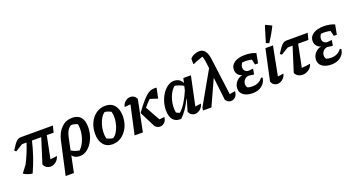

<svg xmlns="http://www.w3.org/2000/svg" viewBox="-54 -1547 4648 2511"><g transform="rotate(-20 2270.0 -291.5)"><path d="M140 13Q69 3 19 -31L93 -128Q161 -259 204 -396H141L39 -333L16 -352Q45 -399 65.5 -426.5Q86 -454 101.5 -466.5Q117 -479 130.5 -483Q144 -487 160 -487H604L581 -396H486L423 -83Q447 -85 470 -88Q493 -91 517 -95Q503 -45 467.5 -18.5Q432 8 393 8Q365 8 340 -7.5Q315 -23 301 -55L409 -396H280Q255 -292 221.5 -191Q188 -90 140 13Z M535 191 636 -267Q660 -374 722.5 -435Q785 -496 872 -496Q1031 -496 1031 -311Q1031 -247 1012.5 -189Q994 -131 962.5 -86.5Q931 -42 889.5 -16Q848 10 802 10Q731 10 697 -38L650 191ZM869 -426Q851 -423 834 -415ZM746 -274 710 -102Q758 -71 821 -61Q859 -96 884.5 -150.5Q910 -205 919.5 -268Q929 -331 918 -391Q896 -401 873.5 -406.5Q851 -412 828 -411Q767 -377 746 -274Z M1257 11Q1176 11 1130.5 -44Q1085 -99 1085 -195Q1085 -280 1117.5 -348.5Q1150 -417 1206.5 -456.5Q1263 -496 1334 -496Q1415 -496 1460.5 -442.5Q1506 -389 1506 -292Q1506 -207 1473 -138.5Q1440 -70 1383.5 -29.5Q1327 11 1257 11ZM1289 -62Q1319 -80 1342 -117Q1365 -154 1379.5 -201Q1394 -248 1396.5 -298.5Q1399 -349 1387 -393Q1346 -416 1301 -422Q1271 -403 1248 -365Q1225 -327 1211 -279.5Q1197 -232 1194.5 -182.5Q1192 -133 1203 -90Q1240 -68 1289 -62Z M1564 0 1652 -400Q1635 -399 1615.5 -397.5Q1596 -396 1569 -393Q1578 -439 1611.5 -465.5Q1645 -492 1683 -492Q1709 -492 1731 -478Q1753 -464 1767 -435L1679 0ZM1849 -28 1738 -248Q1804 -340 1851 -393Q1898 -446 1936.5 -468.5Q1975 -491 2015 -491Q2032 -491 2048 -489L2018 -347L1912 -381Q1875 -346 1828 -290L1941 -86Q1954 -87 1970.5 -89Q1987 -91 2012 -93Q2008 -46 1980.5 -20Q1953 6 1918 6Q1901 6 1882.5 -2Q1864 -10 1849 -28Z M2212 5Q2139 11 2100 -33.5Q2061 -78 2061 -167Q2061 -230 2080 -289Q2099 -348 2131.5 -394.5Q2164 -441 2205 -468Q2246 -495 2290 -495Q2370 -495 2405 -423L2420 -487H2525L2440 -84Q2463 -86 2482.5 -89Q2502 -92 2521 -95Q2510 -46 2475.5 -19.5Q2441 7 2404 7Q2378 7 2355.5 -8Q2333 -23 2321 -55L2370 -218L2366 -219Q2297 -75 2212 5ZM2174 -97Q2186 -90 2197.5 -84.5Q2209 -79 2222 -75Q2309 -152 2382 -326L2396 -386Q2346 -418 2278 -431Q2238 -399 2211 -344.5Q2184 -290 2173.5 -225Q2163 -160 2174 -97Z M2516 0 2522 -39 2780 -493 2772 -558Q2769 -592 2763.5 -617Q2758 -642 2749 -664Q2680 -643 2616 -614H2605V-689Q2630 -718 2665 -732Q2700 -746 2734 -746Q2783 -746 2812 -709Q2841 -672 2851 -595L2918 -82Q2955 -87 2996 -95Q2995 -48 2968 -19.5Q2941 9 2905 9Q2862 9 2832 -34L2795 -355L2633 0Z M3208 10Q3128 10 3081.5 -23.5Q3035 -57 3035 -114Q3035 -166 3069.5 -207.5Q3104 -249 3158 -259Q3121 -268 3099 -295.5Q3077 -323 3077 -363Q3077 -424 3132 -460Q3187 -496 3279 -496Q3318 -496 3357 -489Q3396 -482 3429 -467L3404 -333H3361L3344 -407Q3274 -423 3213 -415Q3189 -384 3189 -350Q3189 -322 3208 -303.5Q3227 -285 3256 -285L3319 -291L3305 -214L3232 -224Q3197 -221 3175 -197.5Q3153 -174 3149.5 -142Q3146 -110 3167 -84Q3197 -75 3237 -75Q3323 -75 3377 -145L3396 -137Q3388 -71 3336.5 -30.5Q3285 10 3208 10Z M3670 -95Q3658 -47 3623.5 -20Q3589 7 3552 7Q3526 7 3503.5 -8Q3481 -23 3469 -55L3562 -487H3667L3589 -84Q3631 -87 3670 -95ZM3632 -531 3590 -548 3656 -765 3667 -774 3748 -734Q3724 -684 3694.5 -633Q3665 -582 3632 -531Z M3736 -333 3713 -352Q3743 -399 3763.5 -426.5Q3784 -454 3799.5 -466.5Q3815 -479 3828.5 -483Q3842 -487 3857 -487H4150L4127 -396H3984L3921 -82Q3980 -85 4041 -96Q4026 -46 3986 -19.5Q3946 7 3903 7Q3871 7 3843 -8Q3815 -23 3799 -55L3907 -396H3839Z M4304 10Q4224 10 4177.5 -23.5Q4131 -57 4131 -114Q4131 -166 4165.5 -207.5Q4200 -249 4254 -259Q4217 -268 4195 -295.5Q4173 -323 4173 -363Q4173 -424 4228 -460Q4283 -496 4375 -496Q4414 -496 4453 -489Q4492 -482 4525 -467L4500 -333H4457L4440 -407Q4370 -423 4309 -415Q4285 -384 4285 -350Q4285 -322 4304 -303.5Q4323 -285 4352 -285L4415 -291L4401 -214L4328 -224Q4293 -221 4271 -197.5Q4249 -174 4245.5 -142Q4242 -110 4263 -84Q4293 -75 4333 -75Q4419 -75 4473 -145L4492 -137Q4484 -71 4432.5 -30.5Q4381 10 4304 10Z"/></g></svg>

Font: Piazzolla SemiBold
Style: Italic
Weight: 600
Italic angle: -11.3°
Designer: Juan Pablo del Peral
Foundry: Huerta Tipografica
Version: Version 1.330